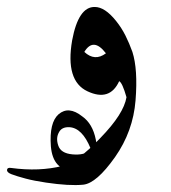

<svg xmlns="http://www.w3.org/2000/svg" viewBox="-72 -310 492 551"><path d="M135 -194Q153 -291 200 -290Q229 -290 261 -250Q277 -230 288 -208Q299 -186 308 -161Q324 -111 317 -22Q310 67 258 141Q205 216 167 220Q127 224 60 214Q26 209 1.5 202.5Q-23 196 -39 190Q-52 185 -52 178Q-51 170 -40 172Q41 183 108 166Q128 161 155.5 141Q183 121 216 86Q250 51 268.5 22Q287 -7 291 -31Q279 -73 270 -77Q243 -18 179 -48Q115 -78 135 -194ZM232 -157Q196 -204 170 -161Q200 -133 232 -157ZM203 91Q208 119 207 132Q202 183 139 180Q80 179 74 110Q69 42 96 18Q125 -7 164 24Q194 45 203 91ZM188 116Q164 57 127 55Q105 54 97 70Q88 86 95 107Q102 130 136 133Q169 136 185 122Q188 119 188 116Z"/></svg>

Font: Amiri
Style: Italic
Weight: 400
Italic angle: 10°
Designer: Khaled Hosny
Version: Version 0.113